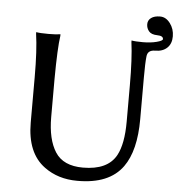

<svg xmlns="http://www.w3.org/2000/svg" viewBox="-60 -943 945 1017"><g transform="rotate(5 413.0 -434.5)"><path d="M103.5 -738.3V-747.1Q123 -743.2 168.9 -743.2Q211.9 -743.2 232.4 -747.1V-738.3Q222.7 -672.9 221.7 -508.8V-305.7Q221.7 -187.5 264.6 -120.6Q307.6 -53.7 412.1 -53.7Q543.9 -53.7 588.9 -136.7Q622.1 -198.2 622.1 -316.4V-508.8Q622.1 -652.3 610.4 -738.3V-747.1Q629.9 -743.2 670.9 -743.2Q711.9 -743.2 743.7 -751.5Q775.4 -759.8 775.4 -768.6Q775.4 -786.1 743.7 -786.6Q711.9 -787.1 698.7 -803.2Q685.5 -819.3 685.5 -840.3Q685.5 -861.3 702.6 -874Q719.7 -886.7 750.5 -886.7Q781.2 -886.7 803.7 -856.9Q826.2 -827.1 826.2 -787.6Q826.2 -748 802.7 -726.1Q779.3 -704.1 739.3 -704.1Q699.2 -704.1 696.3 -668.9Q692.4 -635.7 692.4 -556.6V-335.9Q692.4 -168 629.9 -81.1Q557.6 19.5 387.7 18.6Q286.1 18.6 212.9 -35.2Q116.2 -105.5 116.2 -267.6V-508.8Q116.2 -652.3 103.5 -738.3Z"/></g></svg>

Font: GenEi LateMin P v2
Style: Medium
Weight: 500
Designer: o_tamon (Modified)
Foundry: o_tamon / Adobe Systems Incorporated / FONT 910 / Philipp H. Poll
Version: Version 2.1;Original Version 1.004